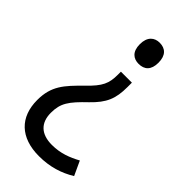

<svg xmlns="http://www.w3.org/2000/svg" viewBox="-231 -603 853 853"><g transform="rotate(45 195.5 -176.0)"><path d="M287 -477C287 -523 264 -544 228 -544C196 -544 170 -524 170 -477C170 -430 195 -411 228 -411C264 -411 287 -431 287 -477ZM266 -303V-331H197V-313C197 -257 185 -229 128 -174C61 -108 23 -67 23 21C23 128 88 192 205 192C273 192 329 174 378 144L347 77C306 99 265 116 210 116C143 116 106 82 106 18C106 -42 127 -72 193 -135C249 -189 266 -230 266 -303Z"/></g></svg>

Font: Noto Sans Georgian SemiCondensed
Style: Regular
Weight: 400
Width: 4
Designer: Monotype Design Team, Akaki Razmadze
Foundry: Google LLC
Version: Version 2.005